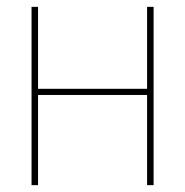

<svg xmlns="http://www.w3.org/2000/svg" viewBox="-20 -540 540 560"><path d="M72 0V-520H91V-281H409V-520H428V0H409V-263H91V0Z"/></svg>

Font: Iosevka Thin
Style: Regular
Weight: 100
Monospace: yes
Designer: Belleve Invis
Foundry: Belleve Invis
Version: Version 32.5.0; ttfautohint (v1.8.4)